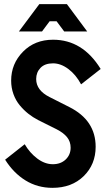

<svg xmlns="http://www.w3.org/2000/svg" viewBox="-20 -903 509 933"><path d="M234.9 9.8Q162.6 9.8 104.2 -26.1Q45.9 -62 4.9 -127L100.1 -202.1Q124.5 -160.2 161.1 -132.6Q197.8 -105 236.8 -105Q274.9 -105 299.1 -127.9Q323.2 -150.9 323.2 -185.1Q323.2 -214.8 305.9 -236.3Q288.6 -257.8 254.9 -274.9L165 -319.8Q139.6 -333 117.7 -350.3Q95.7 -367.7 76.2 -391.1Q56.6 -414.6 45.4 -445.6Q34.2 -476.6 34.2 -511.2Q34.2 -593.3 91.6 -651.6Q148.9 -710 237.8 -710Q381.8 -710 469.2 -567.9L374 -493.2Q349.1 -540 312.3 -567.6Q275.4 -595.2 237.8 -595.2Q197.8 -595.2 176.8 -573.2Q155.8 -551.3 155.8 -519Q155.8 -463.9 221.2 -431.2L316.9 -382.8Q444.8 -318.4 444.8 -189.9Q444.8 -104 386.7 -47.1Q328.6 9.8 234.9 9.8ZM71.8 -750 170.9 -882.8H305.2L403.8 -750H292L254.9 -799.8H221.2L184.1 -750Z"/></svg>

Font: Cakra Normal
Style: Regular
Weight: 400
Designer: Lucia Kollert, Vojtech Kollert
Foundry: OoM Type
Version: Version 1.000;Glyphs 3.1.1 (3148)